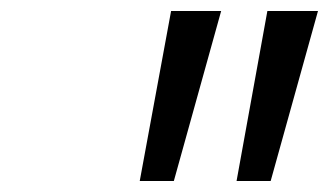

<svg xmlns="http://www.w3.org/2000/svg" viewBox="-20 -715 598 349"><path d="M466 -695H558L472 -386H410ZM291 -695H382L296 -386H234Z"/></svg>

Font: Coval
Style: Book Italic
Weight: 350
Foundry: Context Ltd
Version: Version 001.000